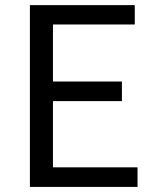

<svg xmlns="http://www.w3.org/2000/svg" viewBox="-20 -736 614 756"><path d="M510.7 -715.8V-639.6H188.5V-415H460V-337.9H188.5V-77.1H521.5V0H97.7V-715.8Z"/></svg>

Font: Noto Traditional Nushu
Style: Regular
Weight: 400
Designer: LIU Zhao
Foundry: Z&Z Studio
Version: Version 1.001; ttfautohint (v1.8.3) -l 8 -r 50 -G 200 -x 14 